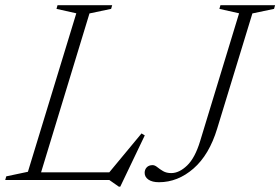

<svg xmlns="http://www.w3.org/2000/svg" viewBox="-43 -690 1074 736"><path d="M300 -638.5 114.5 -29.5H376L499.5 -178.5L512 -171L418 25.5H412.5L376 0H-23L-19 -14L64 -31.5L249.5 -639L173.5 -656L177.5 -670H387L383 -656ZM789.5 -197Q759 -96.5 698.8 -44Q638.5 8.5 566.5 8.5Q540.5 8.5 526 -1.5Q511.5 -11.5 511.5 -27.5Q511.5 -40 519.5 -48.5Q527.5 -57 542 -57Q550.5 -57 560 -49.2Q569.5 -41.5 582.2 -34Q595 -26.5 613.5 -26.5Q644 -26.5 674.2 -55.5Q704.5 -84.5 724 -148.5L873.5 -639L798 -656L802 -670H1011.5L1007.5 -656L924.5 -638.5Z"/></svg>

Font: Newsreader 16pt Light
Style: Italic
Weight: 300
Italic angle: -17°
Designer: Hugues Gentile
Foundry: Production Type
Version: Version 1.003; ttfautohint (v1.8.3)